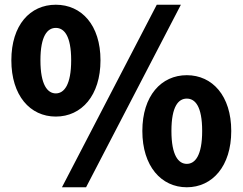

<svg xmlns="http://www.w3.org/2000/svg" viewBox="-20 -778 1026 812"><path d="M216 -285C325 -285 405 -374 405 -523C405 -672 325 -758 216 -758C107 -758 28 -672 28 -523C28 -374 107 -285 216 -285ZM216 -383C181 -383 151 -419 151 -523C151 -627 181 -660 216 -660C251 -660 281 -627 281 -523C281 -419 251 -383 216 -383ZM242 14H344L745 -758H643ZM770 14C878 14 958 -75 958 -224C958 -373 878 -460 770 -460C662 -460 582 -373 582 -224C582 -75 662 14 770 14ZM770 -85C735 -85 705 -120 705 -224C705 -329 735 -361 770 -361C805 -361 835 -329 835 -224C835 -120 805 -85 770 -85Z"/></svg>

Font: Noto Sans KR Black
Style: Regular
Weight: 900
Designer: Ryoko NISHIZUKA 西塚涼子 (kana, bopomofo & ideographs); Paul D. Hunt (Latin, Greek & Cyrillic); Sandoll Communications 산돌커뮤니
Foundry: Adobe
Version: Version 2.004;hotconv 1.0.118;makeotfexe 2.5.65603